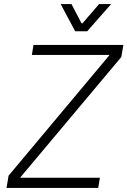

<svg xmlns="http://www.w3.org/2000/svg" viewBox="-20 -920 624 940"><path d="M22 -60 515 -649V-651H136L144 -700H584L574 -641L80 -52V-50H469L461 0H12ZM277 -900H330L379 -806H384L465 -900H524L407 -767H348Z"/></svg>

Font: Chakra Petch Light
Style: Italic
Weight: 300
Italic angle: -10°
Designer: Katatrad Aksorn Co.,Ltd.
Foundry: Cadson Demak Co.,Ltd.
Version: Version 1.000; ttfautohint (v1.6)